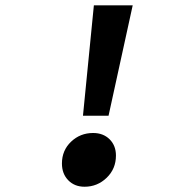

<svg xmlns="http://www.w3.org/2000/svg" viewBox="-20 -690 640 722"><path d="M292 -254.9 333 -669.9H479L388.2 -254.9ZM297.9 12.2Q260.3 12.2 236.6 -12.2Q212.9 -36.6 212.9 -75.2Q212.9 -124.5 247.3 -157.2Q281.7 -189.9 330.1 -189.9Q368.2 -189.9 392.1 -166.3Q416 -142.6 416 -105Q416 -55.2 381.1 -21.5Q346.2 12.2 297.9 12.2Z"/></svg>

Font: Office Code Pro Bold Italic
Style: Regular
Weight: 700
Italic angle: -9°
Designer: Nathan Rutzky & Paul D. Hunt
Foundry: Adobe Systems Incorporated
Version: Version 1.004;PS 001.004;hotconv 1.0.70;makeotf.lib2.5.58329